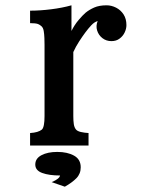

<svg xmlns="http://www.w3.org/2000/svg" viewBox="-20 -580 540 720"><path d="M248 -463.9Q259.3 -486.8 274.7 -504.9Q290 -522.9 300.8 -532.2Q314.5 -543.5 333.3 -551.8Q352.1 -560.1 379.9 -560.1Q397.9 -560.1 415.3 -551.3Q432.6 -542.5 443.4 -525.9Q454.1 -509.3 454.1 -485.8Q454.1 -472.2 447.5 -458.3Q440.9 -444.3 428.2 -435.1Q416 -425.8 397.9 -425.8Q378.4 -425.8 364 -437Q349.6 -448.2 344.2 -465.8Q338.9 -482.9 346.2 -501Q334 -497.6 322.5 -485.4Q311 -473.1 299.8 -458Q289.6 -444.3 276.9 -424.8Q264.2 -405.3 254.9 -384.8V-145Q254.9 -127 256.8 -114.3Q258.8 -101.6 265.1 -94.2Q270.5 -87.9 283.4 -85Q296.4 -82 312 -81.1V-34.2H92.8V-81.1Q123.5 -83 137.2 -94.2Q147 -103.5 147 -145V-412.1Q147 -423.3 146.5 -437.3Q146 -451.2 144 -463.4Q142.1 -475.1 136.2 -481Q130.4 -486.8 121.6 -490.2Q112.8 -493.2 92.8 -493.2V-540Q130.4 -540 171.6 -545.2Q212.9 -550.3 248 -560.1ZM223.1 120.1 173.8 103Q203.6 90.3 205.1 78.1Q164.1 78.1 138.2 68.6Q112.3 59.1 112.3 37.1Q112.3 14.2 135.5 2Q158.7 -10.3 194.8 -10.3Q232.9 -10.3 257.8 3.7Q282.7 17.6 282.7 47.4Q282.7 71.8 266.4 88.4Q250 105 223.1 120.1Z"/></svg>

Font: BIZ UDMincho
Style: Bold
Weight: 700
Monospace: yes
Designer: TypeBank Co., Ltd.
Foundry: Morisawa Inc.
Version: Version 1.06